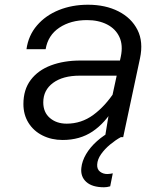

<svg xmlns="http://www.w3.org/2000/svg" viewBox="-20 -580 690 812"><path d="M424 0 446 -133 491 -341Q501 -389 485 -423.5Q469 -458 433 -476.5Q397 -495 348 -495Q279 -495 231 -463Q183 -431 173 -372H92Q100 -430 136.5 -472.5Q173 -515 229 -537.5Q285 -560 352 -560Q426 -560 481 -532Q536 -504 561.5 -453.5Q587 -403 572 -333L501 0ZM245 12Q198 12 160 -7Q122 -26 100.5 -60.5Q79 -95 79 -140Q79 -201 110 -242Q141 -283 195.5 -303.5Q250 -324 320 -324H501L487 -260H317Q246 -260 204.5 -229.5Q163 -199 163 -147Q163 -105 191 -81Q219 -57 262 -57Q324 -57 374.5 -94Q425 -131 466 -194L464 -127Q425 -60 371.5 -24Q318 12 245 12ZM446 208Q439 210 432.5 211Q426 212 420 212Q370 212 345 189.5Q320 167 324 130Q327 101 344 72Q361 43 390 17Q419 -9 458 -29L491 0Q469 12 446 31Q423 50 407.5 72Q392 94 391 116Q390 136 403 146Q416 156 434 156Q441 156 446 155Q451 154 457 153Z"/></svg>

Font: Azeret Mono Thin Light
Style: Italic
Weight: 300
Italic angle: -12°
Version: Version 1.002